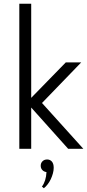

<svg xmlns="http://www.w3.org/2000/svg" viewBox="-20 -802 469 1035"><path d="M148.2 0V-222.3L347.3 0H429.1L206.4 -246.8L417.7 -465.5H334.5L148.2 -274.5V-781.8H84.1V0ZM216.4 212.7Q227.3 204.1 237 191.4Q246.8 178.6 253.9 163.6Q260.9 148.6 265.2 132.7Q269.5 116.8 269.5 102.3Q269.5 80.5 259.8 69.1Q250 57.7 234.1 57.7Q218.6 57.7 209.1 67.3Q199.5 76.8 199.5 91.4Q199.5 105.5 208.4 114.8Q217.3 124.1 230.5 125.5Q230 137.3 228.2 148.4Q226.4 159.5 223.2 169.5Q220 179.5 215.7 188.2Q211.4 196.8 205.9 203.6Z"/></svg>

Font: Spartan MB
Style: Regular
Weight: 212
Designer: Matt Bailey, Mirko Velimirovic
Foundry: Matt Bailey
Version: Version 1.005